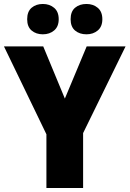

<svg xmlns="http://www.w3.org/2000/svg" viewBox="-20 -948 653 968"><path d="M307 -451 417 -714H613L399 -277V0H214V-271L0 -714H198ZM117 -851Q117 -890 139.5 -909Q162 -928 196 -928Q230 -928 253 -908.5Q276 -889 276 -851Q276 -814 253 -794.5Q230 -775 196 -775Q162 -775 139.5 -794Q117 -813 117 -851ZM336 -851Q336 -890 358.5 -909Q381 -928 416 -928Q450 -928 473 -908.5Q496 -889 496 -851Q496 -814 473 -794.5Q450 -775 416 -775Q381 -775 358.5 -794Q336 -813 336 -851Z"/></svg>

Font: Noto Sans Myanmar UI SemiCondensed Black
Style: Regular
Weight: 900
Width: 4
Designer: Monotype Design Team
Foundry: Monotype Imaging Inc.
Version: Version 2.103; ttfautohint (v1.8.4.7-5d5b)